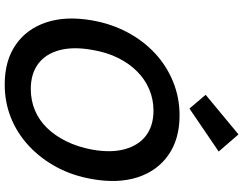

<svg xmlns="http://www.w3.org/2000/svg" viewBox="-126 -870 1008 795"><g transform="rotate(90 377.5 -472.0)"><path d="M329 12Q231 12 165 -33.5Q99 -79 72 -160.5Q45 -242 64 -350Q78 -430 113.5 -496.5Q149 -563 201 -611Q253 -659 318.5 -685.5Q384 -712 457 -712Q555 -712 621 -666Q687 -620 713.5 -538.5Q740 -457 721 -350Q707 -269 671.5 -203Q636 -137 584 -88.5Q532 -40 467.5 -14Q403 12 329 12ZM348 -96Q395 -96 436 -113Q477 -130 509.5 -163.5Q542 -197 565 -244Q588 -291 599 -350Q613 -429 597 -486Q581 -543 540.5 -573.5Q500 -604 437 -604Q391 -604 349.5 -586.5Q308 -569 275 -536Q242 -503 219 -456.5Q196 -410 186 -350Q172 -271 187.5 -214Q203 -157 244 -126.5Q285 -96 348 -96ZM429 -753 372 -820 536 -956 607 -874Z"/></g></svg>

Font: DM Sans 9pt SemiBold
Style: Italic
Weight: 600
Italic angle: -10°
Version: Version 4.004;gftools[0.9.30]